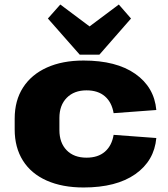

<svg xmlns="http://www.w3.org/2000/svg" viewBox="-20 -819 745 850"><path d="M350 11Q256 11 187 -19.5Q118 -50 81.5 -108Q45 -166 45 -246V-294Q45 -374 82 -431.5Q119 -489 187.5 -520Q256 -551 350 -551Q495 -551 579 -492Q663 -433 672 -332L483 -318Q475 -366 444.5 -392.5Q414 -419 363 -419Q308 -419 275.5 -386Q243 -353 243 -297V-243Q243 -187 275 -154Q307 -121 363 -121Q414 -121 444.5 -147.5Q475 -174 483 -222L672 -208Q663 -107 579 -48Q495 11 350 11ZM560 -737 420 -577H333L192 -737L247 -799L434 -659H319L506 -799Z"/></svg>

Font: Pathway Extreme ExtraBold
Style: Regular
Weight: 800
Designer: Eduardo Rodriguez Tunni
Foundry: Eduardo Rodriguez Tunni
Version: Version 1.001;gftools[0.9.26]